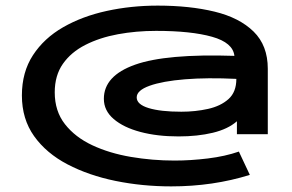

<svg xmlns="http://www.w3.org/2000/svg" viewBox="-20 -653 1040 684"><path d="M590 11Q487 11 391.5 -8.5Q296 -28 220.5 -67.5Q145 -107 101.5 -168Q58 -229 58 -313Q58 -396 97.5 -456.5Q137 -517 205 -556Q273 -595 360 -614Q447 -633 542 -633Q656 -633 744.5 -611.5Q833 -590 883.5 -540.5Q934 -491 934 -408V-175H824V-221Q792 -193 738 -180Q684 -167 616 -167Q540 -167 480 -183Q420 -199 385 -229Q350 -259 350 -301Q350 -383 461 -422.5Q572 -462 815 -454Q810 -501 735.5 -522Q661 -543 536 -543Q465 -543 400 -531Q335 -519 284 -493Q233 -467 204 -425.5Q175 -384 175 -324Q175 -257 211.5 -210.5Q248 -164 309 -135.5Q370 -107 446.5 -94Q523 -81 602 -81Q659 -81 720.5 -88.5Q782 -96 831 -113L870 -30Q739 11 590 11ZM626 -255Q676 -255 721 -265Q766 -275 794 -300Q822 -325 822 -372Q719 -377 639 -370.5Q559 -364 513 -347.5Q467 -331 467 -306Q467 -281 509.5 -268Q552 -255 626 -255Z"/></svg>

Font: Inconsolata UltraExpanded SemiBold
Style: Regular
Weight: 600
Width: 9
Monospace: yes
Designer: Raph Levien, Cyreal, Brenton Simpson
Foundry: Raph Levien, Cyreal, Google
Version: Version 3.001; ttfautohint (v1.8.2.53-6de2)